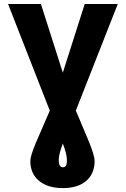

<svg xmlns="http://www.w3.org/2000/svg" viewBox="-20 -731 632 964"><path d="M185.5 -710.9 295.4 -366.2 405.3 -710.9H571.3L360.8 -175.8L426.8 -19Q455.1 51.3 455.1 77.1Q455.1 140.6 413.1 177Q371.1 213.4 295.4 213.4Q220.2 213.4 176.3 177.2Q132.3 141.1 132.3 77.1Q132.3 53.2 158.7 -10.7L230 -175.3L20.5 -710.9ZM315.9 72.3Q315.9 42.5 295.4 -10.3Q274.9 43.9 274.9 72.3Q274.9 108.9 295.4 108.9Q314 108.9 315.4 85Z"/></svg>

Font: Roboto Condensed
Style: Bold
Weight: 700
Designer: Google
Version: Version 2.134; 2016